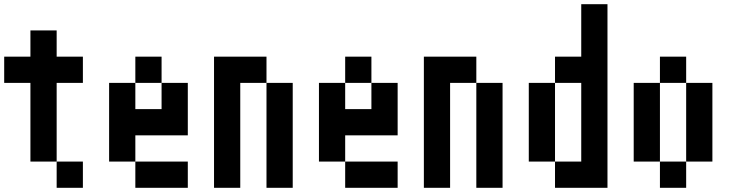

<svg xmlns="http://www.w3.org/2000/svg" viewBox="-20 -895 3540 915"><path d="M0 -500V-625H125V-750H250V-625H375V-500H250V-125H125V-500ZM250 -125H375V0H250Z M500 -125V-500H625V-375H750V-500H875V-250H625V-125ZM625 -125H875V0H625ZM625 -500V-625H750V-500Z M1000 0V-625H1250V-500H1125V0ZM1250 0V-500H1375V0Z M1500 -125V-500H1625V-375H1750V-500H1875V-250H1625V-125ZM1625 -125H1875V0H1625ZM1625 -500V-625H1750V-500Z M2000 0V-625H2250V-500H2125V0ZM2250 0V-500H2375V0Z M2500 -125V-500H2625V-125ZM2625 -125H2750V-500H2625V-625H2750V-875H2875V0H2625Z M3000 -125V-500H3125V-125ZM3125 -125H3250V0H3125ZM3125 -500V-625H3250V-500ZM3250 -125V-500H3375V-125Z"/></svg>

Font: GalmuriMono7 Regular
Style: Regular
Weight: 400
Designer: Lee Minseo (quiple)
Version: Version 2.399;hotconv 1.1.1;makeotfexe 2.6.0 DEVELOPMENT